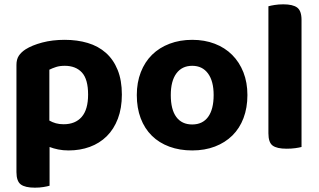

<svg xmlns="http://www.w3.org/2000/svg" viewBox="-20 -680 1475 887"><path d="M209 -1V178Q199 181 181 184Q163 187 141 187Q96 187 76 172Q56 157 56 115V-380Q56 -406 67 -422.5Q78 -439 98 -452Q128 -471 175 -483.5Q222 -496 279 -496Q337 -496 385.5 -481.5Q434 -467 469 -436Q504 -405 523.5 -357Q543 -309 543 -243Q543 -180 524.5 -131.5Q506 -83 473 -50.5Q440 -18 395 -1.5Q350 15 297 15Q271 15 249 10.5Q227 6 209 -1ZM387 -243Q387 -314 358.5 -345Q330 -376 279 -376Q256 -376 239 -370.5Q222 -365 208 -358V-123Q222 -115 238 -110.5Q254 -106 274 -106Q328 -106 357.5 -140Q387 -174 387 -243Z M868 15Q810 15 762.5 -2.5Q715 -20 681.5 -53Q648 -86 630 -133.5Q612 -181 612 -241Q612 -299 630.5 -346.5Q649 -394 682.5 -427Q716 -460 763.5 -478Q811 -496 868 -496Q925 -496 972 -478Q1019 -460 1052.5 -426.5Q1086 -393 1104.5 -346Q1123 -299 1123 -241Q1123 -182 1105 -134.5Q1087 -87 1053.5 -54Q1020 -21 973 -3Q926 15 868 15ZM769 -241Q769 -174 794.5 -139.5Q820 -105 868 -105Q916 -105 941.5 -140Q967 -175 967 -241Q967 -305 941 -340.5Q915 -376 868 -376Q821 -376 795 -341Q769 -306 769 -241Z M1220 -64V-651Q1230 -654 1248.5 -657Q1267 -660 1289 -660Q1333 -660 1353 -645Q1373 -630 1373 -588V-1Q1362 2 1344 4.5Q1326 7 1304 7Q1259 7 1239.5 -7.5Q1220 -22 1220 -64Z"/></svg>

Font: Baloo 2 Latin
Style: Bold
Weight: 400
Designer: Sarang Kulkarni and Ek Type
Foundry: Ek Type
Version: Version 1.001